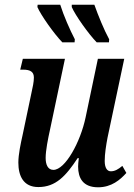

<svg xmlns="http://www.w3.org/2000/svg" viewBox="-20 -786 568 816"><path d="M391 -606H443L444 -619C422 -659 397 -721 381 -766H285V-756C300 -721 356 -642 391 -606ZM245 -606H297L298 -619C277 -659 250 -721 236 -766H140L139 -756C154 -721 210 -642 245 -606ZM397 10C454 10 491 -22 517 -51L500 -81C482 -66 468 -58 451 -58C435 -58 425 -73 425 -102C425 -132 431 -169 437 -201L508 -536H396L344 -288C322 -182 257 -64 207 -64C183 -64 174 -87 174 -115C174 -146 184 -197 193 -237L256 -536H77L66 -490H78C110 -490 124 -480 124 -456C124 -438 119 -415 113 -388L76 -212C68 -176 58 -130 58 -95C58 -39 79 9 143 9C217 9 260 -38 310 -114H315C313 -98 312 -87 312 -78C312 -30 332 10 397 10Z"/></svg>

Font: Noto Serif Condensed Semi
Style: Italic
Weight: 600
Width: 3
Italic angle: -12°
Designer: Monotype Design Team
Foundry: Monotype Imaging Inc.
Version: Version 1.901